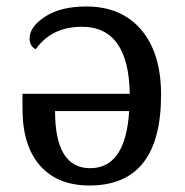

<svg xmlns="http://www.w3.org/2000/svg" viewBox="-20 -566 575 596"><path d="M49.8 -274.9H382.8Q379.4 -482.9 233.9 -482.9Q140.6 -482.9 90.8 -413.1Q71.8 -422.9 71.8 -446.8Q71.8 -482.9 120.1 -514.4Q168.5 -545.9 248 -545.9Q356.9 -545.9 418.5 -473.4Q480 -400.9 480 -272Q480 9.8 257.8 9.8Q158.7 9.8 104.2 -52Q49.8 -113.8 49.8 -229ZM380.9 -221.2H150.9Q150.9 -43.9 259.8 -43.9Q370.1 -43.9 380.9 -221.2Z"/></svg>

Font: Droid-TTFautohint Serif
Style: Regular
Weight: 400
Foundry: Ascender Corporation
Version: Version 1.00; ttfautohint (v1.00rc1.4-1a1c-dirty) -l 8 -r 50